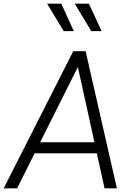

<svg xmlns="http://www.w3.org/2000/svg" viewBox="-41 -1023 709 1043"><path d="M-21 0 357 -745H424L594 0H527L485 -190H147L52 0ZM177 -250H472L382 -659ZM305 -854 215 -1003H292L360 -854ZM455 -854 365 -1003H442L511 -854Z"/></svg>

Font: Plus Jakarta Sans Light
Style: Italic
Weight: 300
Italic angle: -8°
Designer: Gumpita Rahayu
Foundry: Tokotype
Version: Version 2.071; ttfautohint (v1.8.4.7-5d5b);gftools[0.9.29]